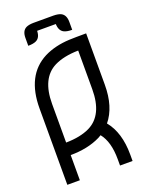

<svg xmlns="http://www.w3.org/2000/svg" viewBox="-161 -943 764 1019"><g transform="rotate(-20 221.0 -433.5)"><path d="M107.4 1H36.6V-430.2Q36.6 -617.2 166.5 -684.1Q228 -714.8 309.1 -718.8Q343.3 -720.2 405.3 -720.2V-430.2Q405.3 -305.2 345.7 -232.9Q405.3 -160.6 405.3 -35.2V0.5H334.5V-35.2Q334.5 -133.8 292.5 -186Q284.2 -180.7 275.4 -176.3Q205.1 -141.6 107.4 -141.1ZM107.4 -211.9Q189 -212.9 242.7 -239.3Q334.5 -285.2 334.5 -430.2V-648.9Q252.9 -647.5 199.2 -621.1Q107.4 -575.2 107.4 -430.2ZM275.4 -868.2Q301.3 -867.7 315.9 -860.8Q342.3 -848.1 342.3 -807.6V-763.2Q313.5 -763.2 297.4 -771Q272 -783.2 271 -821.8H165.5Q164.6 -783.2 139.2 -771Q123 -763.2 94.2 -763.2V-807.6Q94.2 -848.1 120.6 -860.8Q135.3 -867.7 160.6 -868.2Z"/></g></svg>

Font: Greenwashing Machine
Style: Regular
Weight: 400
Designer: Tup Wanders
Foundry: Free font, DO NOT SELL
Version: Version 1.00;August 10, 2023;FontCreator 11.5.0.2430 64-bit